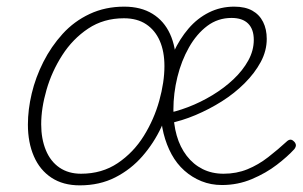

<svg xmlns="http://www.w3.org/2000/svg" viewBox="-20 -539 911 578"><path d="M220 19Q170 19 135 -4Q100 -27 82 -68.5Q64 -110 64 -164Q64 -209 75.5 -257.5Q87 -306 110.5 -352.5Q134 -399 168.5 -437Q203 -475 250 -497Q297 -519 354 -519Q404 -519 439 -497.5Q474 -476 492 -436.5Q510 -397 510 -344Q510 -302 499 -253Q488 -204 465.5 -156Q443 -108 408.5 -68.5Q374 -29 327 -5Q280 19 220 19ZM224 -16Q287 -16 334.5 -48Q382 -80 413 -130Q444 -180 459.5 -236Q475 -292 475 -340Q475 -384 461 -416Q447 -448 420 -466Q393 -484 353 -484Q292 -484 245.5 -453Q199 -422 167.5 -373Q136 -324 120 -268.5Q104 -213 104 -165Q104 -121 118 -87Q132 -53 159 -34.5Q186 -16 224 -16ZM648 18Q615 18 586.5 6.5Q558 -5 535 -25.5Q512 -46 496.5 -74.5Q481 -103 472.5 -137Q464 -171 464 -209Q464 -254 474 -298Q484 -342 502.5 -382Q521 -422 547.5 -453Q574 -484 609 -501.5Q644 -519 685 -519Q718 -519 739.5 -507Q761 -495 772 -473Q783 -451 783 -422Q783 -386 765 -352.5Q747 -319 716.5 -288.5Q686 -258 648 -234Q610 -210 568.5 -192.5Q527 -175 486 -167L473 -196Q508 -202 546 -216.5Q584 -231 619.5 -252.5Q655 -274 683 -300.5Q711 -327 727.5 -357Q744 -387 744 -419Q744 -451 727 -468Q710 -485 677 -485Q636 -485 604 -461Q572 -437 549 -396.5Q526 -356 514 -307Q502 -258 502 -209Q502 -166 512 -131Q522 -96 542 -70Q562 -44 590 -30Q618 -16 653 -16Q692 -16 725 -29.5Q758 -43 787.5 -66Q817 -89 842 -112Q848 -118 853.5 -118.5Q859 -119 864 -114Q869 -110 870.5 -104Q872 -98 866 -90Q846 -68 813.5 -43Q781 -18 738.5 0Q696 18 648 18Z"/></svg>

Font: Playwrite CU Thin
Style: Regular
Weight: 250
Designer: Veronika Burian, José Scaglione
Foundry: TypeTogether
Version: Version 1.002